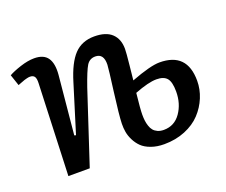

<svg xmlns="http://www.w3.org/2000/svg" viewBox="-94 -666 966 820"><g transform="rotate(-20 389.5 -255.5)"><path d="M493.2 -289.1Q583 -323.2 624 -323.2Q749 -323.2 749 -194.8Q749 -156.2 733.9 -119.4Q718.8 -82.5 691.2 -53Q663.6 -23.4 620.4 -5.6Q577.1 12.2 524.9 12.2Q491.7 12.2 465.6 2.7Q439.5 -6.8 424.3 -21.7Q409.2 -36.6 399.4 -56.2Q389.6 -75.7 386.5 -94.2Q383.3 -112.8 383.8 -131.8Q384.8 -170.4 397.9 -270.3Q411.1 -370.1 412.1 -390.1Q413.6 -440.9 375 -440.9Q349.1 -440.9 335.4 -418.9Q321.8 -397 297.9 -328.1L189.9 0H92.8L108.9 -416Q109.9 -437 104 -446Q98.1 -455.1 83 -455.1Q77.1 -455.1 69.3 -453.1Q61.5 -451.2 56.9 -449.7Q52.2 -448.2 40.5 -443.6Q28.8 -439 25.9 -438L8.8 -488.8Q28.3 -500 63.5 -511.5Q98.6 -522.9 127 -522.9Q169.9 -522.9 187.7 -497.3Q205.6 -471.7 201.2 -420.9L175.8 -154.8L183.1 -152.8L250 -369.1Q274.4 -450.2 309.1 -486.6Q343.8 -522.9 399.9 -522.9Q453.1 -522.9 479.5 -497.8Q505.9 -472.7 505.9 -428.2Q505.9 -411.1 500 -355.2Q494.1 -299.3 493.2 -289.1ZM486.8 -234.9Q479 -163.1 479 -139.2Q479 -123.5 480.5 -111.3Q481.9 -99.1 486.1 -86.4Q490.2 -73.7 497.3 -65.2Q504.4 -56.6 516.1 -51.3Q527.8 -45.9 543.9 -45.9Q592.3 -45.9 620.6 -86.4Q648.9 -127 648.9 -182.1Q648.9 -225.6 634.5 -242.7Q620.1 -259.8 586.9 -259.8Q550.8 -259.8 486.8 -234.9Z"/></g></svg>

Font: Literata Book Medium
Style: Italic
Weight: 500
Italic angle: -3°
Designer: Latin by Veronika Burian and Jose Scaglione. Greek by Irene Vlachou. Cyrillic by Vera Evstafieva
Foundry: TypeTogether
Version: Version 1.003;PS 001.003;hotconv 1.0.88;makeotf.lib2.5.64775